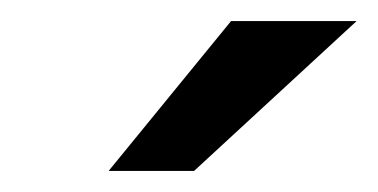

<svg xmlns="http://www.w3.org/2000/svg" viewBox="-20 -717 358 182"><path d="M199 -697H318L164 -555H83Z"/></svg>

Font: Hanken Grotesk SemiBold
Style: Italic
Weight: 600
Italic angle: -8°
Designer: Alfredo Marco Pradil
Foundry: Hanken Design Co.
Version: Version 3.014